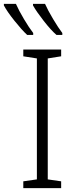

<svg xmlns="http://www.w3.org/2000/svg" viewBox="-77 -969 378 989"><path d="M43 0V-35L113 -45V-668L43 -679V-714H238V-679L169 -668V-45L238 -35V0ZM94 -799V-789H63Q35 -815 -2.5 -862Q-40 -909 -57 -941V-949H5Q20 -915 46.5 -870.5Q73 -826 94 -799ZM244 -799V-789H214Q186 -813 148.5 -861Q111 -909 93 -941V-949H155Q169 -917 196.5 -871Q224 -825 244 -799Z"/></svg>

Font: Noto Sans UI NarrowLight
Style: Regular
Weight: 300
Width: 4
Designer: Monotype Design Team
Foundry: Monotype Imaging Inc.
Version: Version 1.001